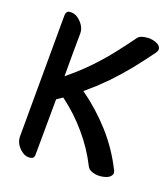

<svg xmlns="http://www.w3.org/2000/svg" viewBox="-149 -906 912 1042"><g transform="rotate(20 306.5 -385.5)"><path d="M204.1 -338.9Q285.2 -279.3 351.6 -201.2Q418 -124 462.9 -34.2Q468.8 -22.5 482.4 -15.6Q496.1 -8.8 512.7 -6.8Q537.1 -3.9 562.5 -10.7Q587.9 -17.6 597.7 -32.2Q601.6 -39.1 602.5 -45.9Q602.5 -46.9 602.5 -46.9Q602.5 -53.7 598.6 -61.5Q545.9 -168 467.8 -254.9Q389.6 -341.8 294.9 -409.2Q323.2 -433.6 351.6 -459Q378.9 -484.4 405.3 -510.7Q457 -564.5 503.9 -622.1Q549.8 -679.7 593.8 -740.2Q599.6 -749 601.6 -756.8Q602.5 -764.6 599.6 -770.5Q593.8 -786.1 570.3 -793.9Q549.8 -800.8 529.3 -800.8Q525.4 -800.8 521.5 -799.8Q504.9 -798.8 490.2 -793.9Q475.6 -788.1 468.8 -778.3Q425.8 -718.8 380.9 -662.1Q335.9 -605.5 285.2 -553.7Q257.8 -525.4 229.5 -500Q200.2 -473.6 170.9 -449.2Q170.9 -511.7 170.9 -573.2Q171.9 -634.8 171.9 -697.3Q171.9 -722.7 156.2 -745.1Q140.6 -767.6 118.2 -780.3Q102.5 -789.1 80.1 -788.1Q58.6 -786.1 57.6 -760.7Q57.6 -585.9 56.6 -410.2Q56.6 -235.4 55.7 -60.5Q55.7 -35.2 70.3 -12.7Q85.9 9.8 108.4 22.5Q121.1 30.3 140.6 30.3Q143.6 30.3 146.5 29.3Q168.9 28.3 168.9 2.9Q168.9 -77.1 169.9 -157.2Q169.9 -236.3 170.9 -316.4Q181.6 -323.2 204.1 -338.9Z"/></g></svg>

Font: TroubleSide
Style: Comic
Weight: 400
Designer: Koroletov
Version: 1_5